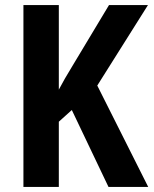

<svg xmlns="http://www.w3.org/2000/svg" viewBox="-20 -734 604 754"><path d="M562 0 362 -398 561 -714H408L265 -476C243 -440 225 -409 211 -382V-714H72V0H211V-256L262 -302L406 0Z"/></svg>

Font: Noto Sans Display SemiCondensed
Style: Bold
Weight: 700
Width: 4
Designer: Monotype Design Team
Foundry: Monotype Imaging Inc.
Version: Version 1.900